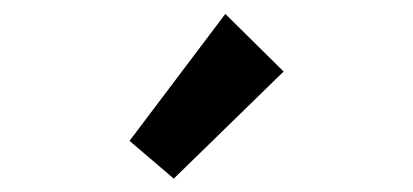

<svg xmlns="http://www.w3.org/2000/svg" viewBox="-20 -825 602 280"><path d="M233.4 -564.5 168.9 -619.6 308.6 -804.7 393.6 -720.7Z"/></svg>

Font: Reddit Mono ExtraBold
Style: Regular
Weight: 800
Monospace: yes
Designer: Stephen Hutchings
Foundry: Reddit
Version: Version 1.014